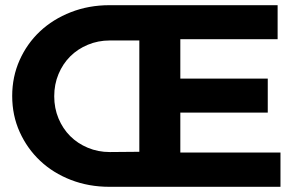

<svg xmlns="http://www.w3.org/2000/svg" viewBox="-20 -720 1148 740"><path d="M1061 0H402Q322 0 253.5 -26.5Q185 -53 135 -100Q85 -147 56 -211Q27 -275 27 -350Q27 -424 55.5 -488Q84 -552 134 -599Q184 -646 253 -673Q322 -700 402 -700H1050V-569H675V-417H1012V-286H675V-132H1061ZM517 -564H403Q358 -564 318.5 -547.5Q279 -531 250.5 -502.5Q222 -474 205.5 -434.5Q189 -395 189 -349Q189 -303 205.5 -263.5Q222 -224 250.5 -195.5Q279 -167 318.5 -150.5Q358 -134 403 -134L517 -135Z"/></svg>

Font: Montserrat Semi Bold
Style: Regular
Weight: 600
Designer: Julieta Ulanovsky
Foundry: Julieta Ulanovsky
Version: Version 3.001 September 28, 2015